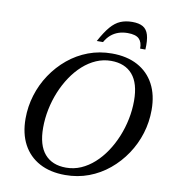

<svg xmlns="http://www.w3.org/2000/svg" viewBox="-95 -970 947 1062"><g transform="rotate(10 378.0 -439.0)"><path d="M177.5 -226Q177.5 -128 219.8 -79Q262 -30 340 -30Q384 -30 423.5 -47.2Q463 -64.5 497.2 -95.2Q531.5 -126 559 -167Q586.5 -208 606.2 -256Q626 -304 636.5 -355.8Q647 -407.5 647 -459Q647 -557 604.8 -606Q562.5 -655 484.5 -655Q441 -655 401.2 -637.8Q361.5 -620.5 327.2 -589.8Q293 -559 265.5 -518Q238 -477 218.2 -429Q198.5 -381 188 -329.2Q177.5 -277.5 177.5 -226ZM751.5 -426Q751.5 -358 731.8 -294Q712 -230 675 -174.8Q638 -119.5 587.2 -77.5Q536.5 -35.5 474.5 -12.2Q412.5 11 342.5 11Q258 11 197.8 -21.5Q137.5 -54 105.2 -114.5Q73 -175 73 -259Q73 -327 92.8 -391Q112.5 -455 149.5 -510.2Q186.5 -565.5 237.2 -607.5Q288 -649.5 350 -672.8Q412 -696 482 -696Q566.5 -696 626.8 -663.5Q687 -631 719.2 -570.8Q751.5 -510.5 751.5 -426ZM548 -822.5Q520 -822.5 496.5 -814.5Q473 -806.5 454.2 -790.5Q435.5 -774.5 421.5 -749.5H386.5Q415.5 -803 441.2 -833Q467 -863 496 -875.2Q525 -887.5 562.5 -887.5Q600 -887.5 622.2 -874.8Q644.5 -862 653.5 -831.8Q662.5 -801.5 659.5 -749.5H630Q630.5 -786 611.8 -804.2Q593 -822.5 548 -822.5Z"/></g></svg>

Font: Newsreader 36pt Medium
Style: Italic
Weight: 500
Italic angle: -17°
Designer: Hugues Gentile
Foundry: Production Type
Version: Version 1.003